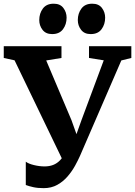

<svg xmlns="http://www.w3.org/2000/svg" viewBox="-39 -990 722 1026"><path d="M194.6 15.4Q162.6 15.4 139.5 10.3Q116.4 5.2 98.8 -1.3V-126Q112.7 -115.1 142.3 -107.9Q171.9 -100.7 198.9 -100.7Q224.6 -100.7 245 -108.6Q265.4 -116.5 281.5 -133.1Q297.5 -149.8 309.4 -175.5L309.2 -106.7L38.8 -667.7L-18.9 -680.2V-743H289.5V-680.2L207.9 -667L343.1 -347.5L395 -202.2L344.3 -202.3L396.6 -348.5L515.4 -667.7L436.6 -680.2V-743H662.8V-680.2L609.3 -667L388.5 -157.1Q378.4 -134.2 362.2 -104.6Q346 -75.1 322.7 -47.8Q299.4 -20.5 267.6 -2.5Q235.8 15.4 194.6 15.4ZM239.1 -807.9Q205.6 -807.9 188.2 -830.7Q170.8 -853.4 170.8 -882.7Q170.8 -918.2 190 -944.2Q209.2 -970.2 247.6 -970.2H248.6Q282.4 -970.2 299.6 -947.5Q316.9 -924.7 316.9 -895.5Q316.9 -859.9 297.7 -833.9Q278.4 -807.9 240.1 -807.9ZM445.1 -807.9Q411.7 -807.9 394.3 -830.7Q376.8 -853.4 376.8 -882.7Q376.8 -918.2 396.1 -944.2Q415.3 -970.2 453.6 -970.2H454.6Q488.5 -970.2 505.7 -947.5Q522.9 -924.7 522.9 -895.5Q522.9 -859.9 503.7 -833.9Q484.5 -807.9 446.1 -807.9Z"/></svg>

Font: Merriweather Light
Style: Regular
Weight: 300
Designer: Eben Sorkin
Foundry: Eben Sorkin
Version: Version 2.100